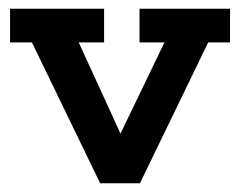

<svg xmlns="http://www.w3.org/2000/svg" viewBox="-20 -419 549 439"><path d="M209 0 53 -322H3V-399H218V-322H160L275 -71H235L356 -322H299V-399H506V-322H456L300 0Z"/></svg>

Font: Rokkitt SemiBold
Style: Regular
Weight: 600
Designer: Vernon Adams
Foundry: Vernon Adams
Version: Version 3.103